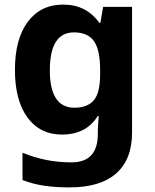

<svg xmlns="http://www.w3.org/2000/svg" viewBox="-20 -576 673 836"><path d="M255 -556Q356 -556 413 -476H417L429 -546H555V1Q555 118 486 179Q417 240 282 240Q224 240 174.5 233Q125 226 78 208V89Q179 131 291 131Q406 131 406 7V-4Q406 -21 407.5 -39Q409 -57 410 -71H406Q378 -28 339 -9Q300 10 251 10Q154 10 99.5 -64.5Q45 -139 45 -272Q45 -406 101 -481Q157 -556 255 -556ZM302 -435Q197 -435 197 -270Q197 -107 304 -107Q361 -107 388.5 -139.5Q416 -172 416 -253V-271Q416 -359 389 -397Q362 -435 302 -435Z"/></svg>

Font: Noto Sans Balinese
Style: Bold
Weight: 700
Designer: Aditya Bayu, David Williams
Foundry: David Williams
Version: Version 2.005; ttfautohint (v1.8.4.7-5d5b)